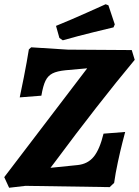

<svg xmlns="http://www.w3.org/2000/svg" viewBox="-32 -879 655 905"><path d="M88 -3 11 6 -12 -44 379 -557 278 -548Q237 -544 215.5 -533Q194 -522 182.5 -498.5Q171 -475 163 -428L61 -420Q66 -442 80.5 -515.5Q95 -589 104 -646L115 -656L288 -645L589 -643L603 -597Q433 -393 225 -113L206 -88L334 -101Q382 -106 410 -140.5Q438 -175 456 -249L558 -257Q555 -246 545 -207Q535 -168 523.5 -114.5Q512 -61 506 -17L485 3ZM264 -689 248 -700 232 -757Q303 -786 374.5 -818Q446 -850 466 -859L479 -854L509 -764L503 -750Q482 -745 410 -727.5Q338 -710 264 -689Z"/></svg>

Font: Alegreya ExtraBold
Style: Italic
Weight: 800
Italic angle: -7°
Designer: Juan Pablo del Peral
Foundry: Huerta Tipografica
Version: Version 2.007; ttfautohint (v1.6)